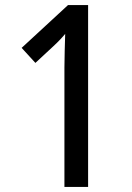

<svg xmlns="http://www.w3.org/2000/svg" viewBox="-20 -734 520 754"><path d="M326 0V-714H247L65 -546L119 -487L188 -551C209 -570 228 -591 236 -601C235 -559 233 -511 233 -469V0Z"/></svg>

Font: Noto Sans Sinhala Condensed Medium
Style: Regular
Weight: 500
Width: 3
Designer: Jelle Bosma - Monotype Design Team
Foundry: Monotype Imaging Inc.
Version: Version 2.006